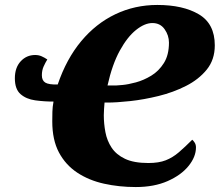

<svg xmlns="http://www.w3.org/2000/svg" viewBox="-20 -745 887 775"><path d="M528 10Q461 10 400 -3.5Q339 -17 292 -48Q245 -79 218 -129.5Q191 -180 191 -255Q191 -274 191.5 -294Q192 -314 196 -335Q158 -335 122 -340Q86 -345 63 -365Q40 -385 40 -429Q40 -472 63.5 -497.5Q87 -523 122 -523Q136 -523 147.5 -518Q159 -513 171 -505Q163 -492 156 -476.5Q149 -461 149 -441Q149 -420 163 -411.5Q177 -403 213 -404Q248 -507 307.5 -578.5Q367 -650 445.5 -687.5Q524 -725 615 -725Q719 -725 783 -687Q847 -649 847 -562Q847 -504 814.5 -464Q782 -424 730.5 -398Q679 -372 620 -357.5Q561 -343 506 -337Q451 -331 413 -331H402Q401 -319 400 -305Q399 -291 399 -280Q399 -246 405.5 -211.5Q412 -177 430.5 -149Q449 -121 484.5 -104Q520 -87 579 -87Q621 -87 649 -98Q677 -109 701.5 -130Q726 -151 756 -181Q761 -177 766 -169Q771 -161 771 -150Q771 -112 741 -75Q711 -38 656.5 -14Q602 10 528 10ZM449 -400Q452 -400 474.5 -402Q497 -404 528.5 -412.5Q560 -421 590.5 -439.5Q621 -458 641.5 -490.5Q662 -523 662 -573Q662 -602 644.5 -627Q627 -652 595 -652Q564 -652 529 -624Q494 -596 463.5 -540.5Q433 -485 414 -400Z"/></svg>

Font: Noto Serif Black
Style: Italic
Weight: 900
Italic angle: -12°
Designer: Monotype Design Team
Foundry: Monotype Imaging Inc.
Version: Version 2.013